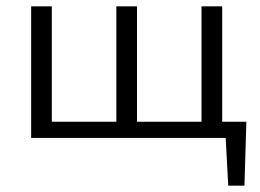

<svg xmlns="http://www.w3.org/2000/svg" viewBox="-20 -434 819 604"><path d="M749 150H698L690 0H78V-414H143V-51H346V-414H411V-51H614V-414H679V-51H755Z"/></svg>

Font: Ysabeau
Style: Regular
Weight: 400
Designer: Christian Thalmann (Catharsis Fonts)
Version: Version 0.003